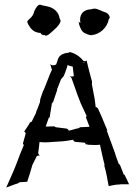

<svg xmlns="http://www.w3.org/2000/svg" viewBox="-20 -808 602 845"><path d="M8 16 9 17C23 12 41 4 59 -1L66 -6C78 -7 89 -7 100 -8V-9C108 -32 115 -56 122 -80H121L122 -81L142 -121C145 -123 152 -124 155 -123V-124C152 -125 149 -131 148 -134C151 -151 152 -170 154 -183C170 -181 189 -181 206 -183L254 -186C270 -187 289 -191 302 -193C301 -191 307 -185 309 -184L353 -180C353 -179 355 -177 355 -177H356C356 -177 358 -179 359 -179L364 -182C361 -179 357 -177 354 -174V-173C358 -175 364 -172 367 -171C384 -170 404 -169 420 -171C426 -144 432 -113 440 -84L439 -79C448 -49 453 -17 458 10L459 11C472 8 490 4 505 4L512 3H548C542 -11 535 -25 528 -39H525C520 -53 513 -69 508 -82L505 -85C505 -86 502 -88 502 -88L488 -127C488 -128 487 -131 487 -132L450 -233V-234H451C452 -234 453 -233 454 -233C454 -234 453 -234 452 -235L432 -283V-285H431V-286L411 -331C409 -333 403 -338 401 -337C399 -350 398 -370 394 -386L384 -439C384 -440 384 -441 385 -441V-449C376 -479 369 -510 362 -538C362 -539 361 -540 361 -541L360 -542L357 -539C354 -539 350 -539 347 -540C331 -561 307 -575 286 -579C286 -579 283 -576 282 -576C267 -575 257 -571 249 -566C234 -556 234 -540 227 -524C214 -518 207 -520 201 -526V-525C202 -524 203 -522 203 -520L206 -509C206 -508 208 -502 209 -502C203 -489 196 -473 191 -459L172 -411C172 -411 171 -409 170 -409L157 -371V-368L156 -363V-359C151 -347 146 -330 140 -318C139 -317 138 -312 139 -312C134 -301 125 -286 120 -273L112 -269C105 -255 94 -241 87 -230V-229C89 -228 93 -223 93 -220L81 -177V-175C82 -174 83 -174 83 -172C83 -172 84 -170 85 -170C80 -158 74 -144 69 -131L50 -81C37 -48 21 -14 8 16ZM100 -713C101 -705 106 -697 111 -690C120 -675 137 -663 160 -663C160 -663 160 -662 159 -661C159 -659 169 -651 177 -654C177 -654 178 -652 178 -653V-652C188 -646 208 -668 228 -686C236 -695 245 -705 247 -716V-717C245 -720 243 -725 242 -729C238 -754 218 -774 188 -780C176 -783 164 -784 155 -788L154 -787C144 -785 138 -773 131 -759C128 -744 121 -734 107 -722C104 -719 101 -716 100 -714ZM181 -251 196 -293C198 -292 200 -290 201 -288H202C201 -290 199 -293 199 -295L209 -356V-358C210 -358 210 -357 211 -357C211 -356 212 -354 212 -353L213 -354V-357L231 -410C231 -410 232 -414 231 -414C236 -428 243 -444 248 -458L261 -474C267 -490 274 -507 278 -523C281 -518 294 -517 300 -515C302 -501 303 -487 305 -473C300 -471 293 -470 288 -473V-472C291 -470 295 -465 296 -461C303 -440 311 -420 318 -399V-398C323 -384 330 -369 335 -354L360 -300C360 -299 361 -299 362 -298C360 -297 359 -293 358 -292L374 -250C361 -250 345 -248 332 -248L327 -244C312 -242 296 -235 283 -233C283 -235 277 -241 274 -242L226 -248L220 -251V-252ZM326 -712C327 -703 330 -694 333 -687C338 -675 344 -664 361 -659C368 -655 376 -653 384 -653H385C385 -653 385 -654 386 -654C418 -657 452 -685 459 -724C461 -727 463 -729 464 -731H463C461 -744 451 -753 437 -756C428 -759 408 -770 397 -770C391 -770 385 -769 380 -767C339 -765 328 -736 334 -707L329 -710C328 -710 327 -712 327 -712ZM345 -530C346 -531 346 -532 347 -532C349 -534 351 -535 354 -536C352 -534 350 -533 348 -531C347 -531 346 -530 345 -530Z"/></svg>

Font: Charger Mayhem
Style: Regular
Weight: 400
Designer: Jasper
Foundry: Cannot Into Space Fonts
Version: Version 0.98